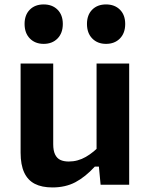

<svg xmlns="http://www.w3.org/2000/svg" viewBox="-20 -814 660 846"><path d="M405.5 -534.2H549.2V0H423.3L414.2 -96.7H405.5ZM214.5 -534.2V-178.6Q214.5 -149.9 222.9 -133Q231.2 -116.1 246.3 -109.2Q261.3 -102.3 283 -102.3Q322.8 -102.3 358.2 -122.7Q393.6 -143 427 -179.4V-79.9H397.8Q355.8 -34.2 312.1 -11.1Q268.5 11.9 210.9 11.9Q164.3 11.9 133.3 -4Q102.3 -20 86.6 -53.9Q70.8 -87.8 70.8 -141.5V-534.2ZM88.3 -708.4Q88.3 -748.1 111.3 -771.3Q134.3 -794.5 172.4 -794.5Q210.4 -794.5 233.6 -771.3Q256.8 -748.1 256.8 -708.4Q256.8 -668.3 233.6 -644.5Q210.4 -620.7 172.4 -620.7Q134.8 -620.7 111.5 -644.5Q88.3 -668.3 88.3 -708.4ZM363.2 -708.4Q363.2 -748.1 386.2 -771.3Q409.2 -794.5 447.2 -794.5Q485.2 -794.5 508.5 -771.3Q531.7 -748.1 531.7 -708.4Q531.7 -668.3 508.5 -644.5Q485.2 -620.7 447.2 -620.7Q409.6 -620.7 386.4 -644.5Q363.2 -668.3 363.2 -708.4Z"/></svg>

Font: Monaspace Neon Var
Style: Regular
Weight: 400
Designer: Riley Cran and the Lettermatic Team
Version: Version 1.000 (Monaspace Neon Var)